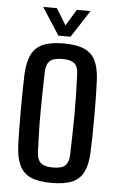

<svg xmlns="http://www.w3.org/2000/svg" viewBox="-54 -798 520 844"><g transform="rotate(5 205.5 -376.0)"><path d="M206 7.5Q149 7.5 115 -7.2Q81 -22 64.8 -54.8Q48.5 -87.5 46 -140.5Q44.5 -169.5 44 -209.8Q43.5 -250 43.5 -294.2Q43.5 -338.5 44 -381.5Q44.5 -424.5 46 -459.5Q49 -513.5 65 -546Q81 -578.5 115.2 -593.2Q149.5 -608 206 -608Q263.5 -608 297.5 -592.8Q331.5 -577.5 347 -545Q362.5 -512.5 365 -459.5Q366.5 -427.5 367.2 -387Q368 -346.5 368 -303.2Q368 -260 367.2 -218Q366.5 -176 365 -140.5Q362.5 -87.5 346.8 -54.8Q331 -22 297 -7.2Q263 7.5 206 7.5ZM206 -60.5Q245 -60.5 260.2 -75.2Q275.5 -90 276.5 -121Q278 -166.5 279 -210.8Q280 -255 280.2 -299.2Q280.5 -343.5 279.5 -388.2Q278.5 -433 276.5 -479.5Q275.5 -512 259.5 -525.8Q243.5 -539.5 206 -539.5Q168 -539.5 151.5 -524.8Q135 -510 134 -478Q133 -439.5 132 -396Q131 -352.5 130.8 -306.8Q130.5 -261 131.5 -214.5Q132.5 -168 134.5 -122.5Q136 -89.5 152 -75Q168 -60.5 206 -60.5ZM179.5 -640 102 -760H162.5L206.5 -687.5L250.5 -760H311L233 -640Z"/></g></svg>

Font: Big Shoulders Text Thin Medium
Style: Regular
Weight: 500
Version: Version 2.002